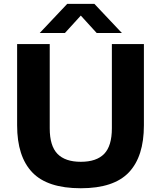

<svg xmlns="http://www.w3.org/2000/svg" viewBox="-20 -969 837 998"><path d="M400 9.5Q226.5 9.5 147.8 -73Q69 -155.5 69 -317.5V-740H238.5V-302Q238.5 -210.5 278.8 -169.2Q319 -128 400 -128Q481.5 -128 521.5 -169.2Q561.5 -210.5 561.5 -302V-740H728V-317.5Q728 -155.5 649.8 -73Q571.5 9.5 400 9.5ZM186.5 -797.5 329.5 -949H470.5L613.5 -797.5H482.5L400 -888L317.5 -797.5Z"/></svg>

Font: Encode Sans SemiExpanded SemiExpanded
Style: Bold
Weight: 700
Width: 6
Designer: Multiple Designers
Foundry: Impallari Type
Version: Version 3.000; ttfautohint (v1.8.3) -l 8 -r 50 -G 200 -x 14 